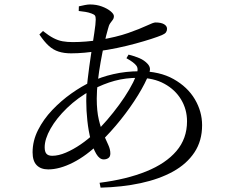

<svg xmlns="http://www.w3.org/2000/svg" viewBox="-20 -807 1040 869"><path d="M552.2 -543.5 561.8 -559.8Q588.6 -553.4 611.1 -543.7Q633.6 -534.1 648.6 -517.5Q657.3 -507.5 658.5 -497.6Q659.7 -487.8 654.9 -474.4Q638.5 -431.2 604.8 -376.3Q571.1 -321.4 526.6 -265.6Q482.2 -209.9 432.2 -161.5Q371.4 -102.1 310.5 -71.2Q249.6 -40.3 198.4 -40.3Q164.7 -40.3 146.1 -59.3Q127.5 -78.3 127.5 -117.6Q127.5 -169.8 152.1 -218.4Q176.7 -267.1 216.5 -309Q256.3 -350.9 303.2 -384.1Q350.1 -417.3 394.7 -437.7Q436.1 -458.4 492.8 -471.4Q549.5 -484.5 612 -484.5Q702.6 -484.5 765.7 -449Q828.8 -413.5 861.8 -357.9Q894.7 -302.3 894.7 -240.2Q894.7 -169.4 860 -117.2Q825.3 -64.9 763 -30.5Q700.6 3.9 616.7 21.9Q532.8 39.9 435.3 42.3L430.7 20.3Q553.3 4.7 641.8 -31.2Q730.4 -67 778.5 -123.4Q826.5 -179.8 826.5 -257.6Q826.5 -311.8 799.8 -356.3Q773.2 -400.9 724.1 -427.8Q675.1 -454.8 606.6 -454.8Q548.8 -454.8 498.9 -441.3Q448.9 -427.7 395.4 -399.8Q331.5 -364.9 283.3 -318.1Q235.1 -271.4 208.7 -224.5Q182.2 -177.6 182.2 -140.5Q182.2 -120 190.4 -110.9Q198.5 -101.9 216.4 -101.9Q244.6 -101.9 278.2 -116.2Q311.7 -130.5 345.7 -153.8Q379.7 -177.2 407.9 -204.4Q436.3 -230.9 464.6 -263.9Q492.9 -296.8 518.9 -332.2Q544.9 -367.6 564.8 -401.6Q584.7 -435.6 595.8 -463.4Q608.6 -493.7 597.7 -509.1Q586.9 -524.5 552.2 -543.5ZM336.3 -757.3 336.9 -778.3Q349.9 -781.4 363.8 -784.1Q377.7 -786.8 387.1 -786.8Q416.3 -786.8 440.9 -777.7Q465.5 -768.6 480.5 -756.1Q495.5 -743.6 495.5 -734.1Q495.5 -724 490.2 -717.2Q485 -710.3 478.7 -701.6Q472.5 -692.8 468.3 -674.6Q460.7 -648.8 452.1 -609.9Q443.5 -571 435.6 -526.8Q427.7 -482.7 422.8 -439.4Q417.9 -396.1 417.9 -361.1Q417.9 -304.9 427.2 -265.6Q436.5 -226.3 448.6 -198.8Q460.8 -171.3 470.1 -151.1Q479.4 -130.9 479.4 -112.4Q479.4 -97.8 470.6 -91.7Q461.8 -85.5 449.3 -85.5Q430.5 -85.5 415.7 -110.4Q401 -135.2 390.6 -174.8Q380.3 -214.4 375.4 -260.6Q370.4 -306.8 370.4 -349.5Q370.4 -393.5 377 -449.5Q383.6 -505.4 391.9 -560Q400.1 -614.6 406.7 -657.5Q413.3 -700.4 413.3 -718.5Q413.3 -731.7 409.7 -736.7Q406.1 -741.6 394.6 -745.8Q381.5 -750.8 366.8 -753.2Q352.1 -755.6 336.3 -757.3ZM158.3 -650.9 174.4 -666.6Q201 -645.5 222 -634.6Q243 -623.7 263.7 -620.1Q284.3 -616.5 309.4 -616.5Q338.9 -616.5 368.9 -619Q398.9 -621.5 427.7 -625.9Q506.9 -638.9 560.3 -657.7Q613.6 -676.5 644 -690.9Q674.3 -705.3 683.5 -705.3Q709.2 -705.3 722.6 -697.3Q736 -689.4 736 -676.6Q736 -667.4 731.2 -660.6Q726.3 -653.9 712.9 -648.2Q695.9 -641 664.9 -630.9Q633.9 -620.9 594.1 -610Q554.3 -599.1 509.9 -589.8Q465.6 -580.5 422.6 -575.1Q394.4 -571.3 362.9 -568.5Q331.3 -565.6 301.6 -565.6Q270 -565.6 245.6 -573.4Q221.1 -581.1 200.7 -599.6Q180.3 -618 158.3 -650.9Z"/></svg>

Font: Source Han Serif JP VF
Style: Regular
Weight: 250
Designer: Ryoko NISHIZUKA 西塚涼子 (kana & ideographs); Frank Grießhammer (Latin, Greek & Cyrillic); Wenlong ZHANG 张文龙 (bopomofo); San
Foundry: Adobe
Version: Version 2.001;hotconv 1.1.0;makeotfexe 2.6.0